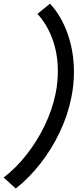

<svg xmlns="http://www.w3.org/2000/svg" viewBox="-79 -861 441 1061"><path d="M228.5 -345.2Q240.7 -406.7 240.7 -467.3Q240.7 -563 210.9 -644.8Q181.2 -726.6 127.9 -784.2L197.3 -840.8Q259.8 -773.4 294.7 -674.6Q329.6 -575.7 329.6 -463.4Q329.6 -392.1 315.4 -323.2Q296.4 -226.1 251.7 -131.6Q207 -37.1 144 43.2Q81.1 123.5 8.3 180.7L-58.6 120.1Q9.3 67.9 67.9 -6.6Q126.5 -81.1 168.5 -168.5Q210.4 -255.9 228.5 -345.2Z"/></svg>

Font: Reddit Sans Chocolate SemiBold
Style: Italic
Weight: 600
Italic angle: -11.25°
Designer: Stephen Hutchings
Version: Version 1.013